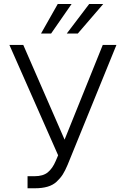

<svg xmlns="http://www.w3.org/2000/svg" viewBox="-20 -958 646 987"><path d="M323.2 -785.6 438.5 -937.5H510.7L379.9 -785.6ZM190.9 -785.6 276.9 -937.5H348.1L242.7 -785.6ZM121.6 9.8V-52.2H158.2Q201.2 -52.2 225.6 -72Q250 -91.8 266.6 -130.9L278.8 -159.7L28.3 -727.1H99.6L312 -240.2L508.3 -727.1H578.6L327.6 -110.8Q314.9 -80.6 302.5 -61Q290 -41.5 271 -23.9Q252 -6.3 224.4 1.7Q196.8 9.8 159.7 9.8Z"/></svg>

Font: Interop Light
Style: Regular
Weight: 300
Designer: Rasmus Andersson, Google, Jang Haemin
Foundry: jhaemin
Version: Version 1.007